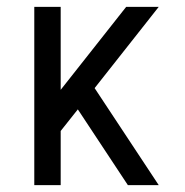

<svg xmlns="http://www.w3.org/2000/svg" viewBox="-20 -540 540 560"><path d="M353 0 207 -221 157 -158V0H80V-520H157V-278L348 -520H443L256 -283L443 0Z"/></svg>

Font: Iosevka MaddieWtf
Style: Regular
Weight: 400
Monospace: yes
Designer: Belleve Invis
Foundry: Belleve Invis
Version: Version 31.3.0; ttfautohint (v1.8.3)